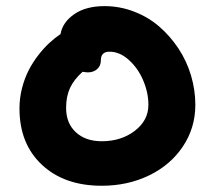

<svg xmlns="http://www.w3.org/2000/svg" viewBox="-20 -635 695 621"><path d="M309.1 -34.2Q188 -34.2 115.5 -102.1Q43 -169.9 43 -284.2Q43 -317.9 51.3 -350.1Q59.6 -382.3 73 -408.2Q86.4 -434.1 104.2 -457Q122.1 -480 139.9 -496.3Q157.7 -512.7 175.8 -524.9Q182.6 -563.5 220.5 -589.4Q258.3 -615.2 317.9 -615.2Q367.7 -615.2 413.8 -597.4Q460 -579.6 495.4 -548.8Q530.8 -518.1 557.4 -477.8Q584 -437.5 597.9 -390.6Q611.8 -343.8 611.8 -295.9Q611.8 -221.2 571.3 -160.9Q530.8 -100.6 461.7 -67.4Q392.6 -34.2 309.1 -34.2ZM193.8 -286.1Q193.8 -236.3 225.3 -207.3Q256.8 -178.2 309.1 -178.2Q372.1 -178.2 416 -211.9Q460 -245.6 460 -295.9Q460 -335.4 443.1 -375Q426.3 -414.6 396.7 -441.2Q367.2 -467.8 334 -467.8Q306.2 -467.8 306.2 -439.9Q306.2 -421.9 294.2 -411.4Q282.2 -400.9 264.2 -400.9Q258.8 -400.9 247.1 -402.8Q218.8 -377.4 206.3 -350.1Q193.8 -322.8 193.8 -286.1Z"/></svg>

Font: Shantell Sans Irregular Bouncy
Style: Bold
Weight: 700
Designer: Stephen Nixon, Anya Danilova, Shantell Martin
Foundry: Arrow Type
Version: Version 1.006;[9816181b4]